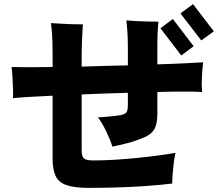

<svg xmlns="http://www.w3.org/2000/svg" viewBox="-20 -883 1057 931"><path d="M411 28Q340 28 302 14.5Q264 1 249.5 -30Q235 -61 235 -115V-419Q171 -416 120.5 -413Q70 -410 43 -407Q44 -426 43 -453.5Q42 -481 40.5 -509.5Q39 -538 36 -558Q66 -557 114 -557Q162 -557 221 -558Q225 -558 228 -558Q231 -558 235 -558V-619Q235 -681 232.5 -716Q230 -751 227 -771Q250 -770 279.5 -768Q309 -766 337 -765.5Q365 -765 382 -765Q381 -751 379.5 -725.5Q378 -700 377 -671.5Q376 -643 376 -619V-560Q431 -562 488 -563.5Q545 -565 600 -566V-653Q600 -699 597.5 -732Q595 -765 593 -784Q617 -782 646 -780.5Q675 -779 702.5 -778.5Q730 -778 748 -778Q746 -759 744.5 -730Q743 -701 743 -657V-571Q815 -573 873 -576Q931 -579 965 -581Q961 -550 959 -509.5Q957 -469 960 -437Q927 -439 870.5 -439Q814 -439 743 -437V-333Q743 -280 727.5 -255Q712 -230 677 -216Q637 -199 598 -189Q559 -179 525 -172Q516 -202 496 -244Q476 -286 455 -314Q470 -315 492.5 -316.5Q515 -318 535.5 -320.5Q556 -323 566 -325Q589 -330 594.5 -340Q600 -350 600 -376V-433Q545 -432 488 -429.5Q431 -427 376 -425V-154Q376 -125 387 -115Q398 -105 433 -105Q483 -105 538.5 -108.5Q594 -112 648.5 -117.5Q703 -123 750.5 -129.5Q798 -136 831 -142Q826 -121 822.5 -92.5Q819 -64 817 -37Q815 -10 815 7Q758 14 687 19Q616 24 544 26Q472 28 411 28ZM956 -687 855 -818 916 -863 1017 -731ZM859 -614 758 -746 818 -791 919 -659Z"/></svg>

Font: Zen Kaku Gothic Antique Black
Style: Regular
Weight: 900
Designer: Yoshimichi Ohira
Foundry: Positype
Version: Version 1.001